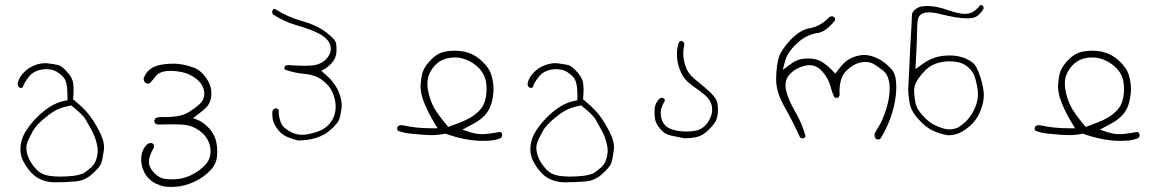

<svg xmlns="http://www.w3.org/2000/svg" viewBox="-20 -446 4540 753"><path d="M268.1 243.7Q239.3 246.6 215.3 246.6Q196.8 246.6 173.8 243.7Q142.1 238.8 123 218.8Q97.7 191.9 88.9 165Q83.5 148.9 83.5 134Q83.5 119.1 91.1 103Q98.6 86.9 109.4 66.9Q121.6 45.4 153.1 19Q184.6 -7.3 204.6 -16.4Q224.6 -25.4 252.9 -31.2L259.3 -32.7Q284.2 -12.7 297.6 0.5Q311 13.7 316.9 24.4Q328.1 43.5 340.6 67.1Q353 90.8 358.9 114.7Q363.3 131.3 363.3 145.5Q363.3 152.3 362.3 158.7Q359.4 177.7 351.6 192.9Q348.1 200.2 338.4 209.7Q328.6 219.2 306.6 234.4Q287.1 241.2 268.1 243.7ZM142.1 -172.9Q152.8 -174.8 159.4 -174.8Q166 -174.8 168.9 -174.3Q182.1 -173.8 191.9 -169.9Q211.9 -161.6 228 -144Q236.8 -134.8 240.7 -116.7Q244.6 -98.6 244.6 -70.3Q244.6 -66.9 244.6 -52.7L233.9 -50.8Q202.1 -44.4 174.8 -26.4Q145 -7.3 120.8 18.1Q96.7 43.5 80.1 70.3Q60.1 103 60.1 139.6Q60.1 162.1 68.8 181.2Q81.5 207.5 100.6 229Q119.1 249.5 142.1 258.8Q165 268.1 191.4 269Q234.9 269 275.9 265.6Q313 262.7 341.8 236.3Q371.6 209.5 377 194.3Q382.8 177.7 387.2 143.6Q388.2 138.2 388.2 132.8Q388.2 127.4 387.2 119.4Q386.2 111.3 382.3 98.9Q378.4 86.4 371.6 72.8Q345.7 21.5 317.9 -9.3Q298.8 -30.3 272 -52.2L266.6 -56.6Q268.6 -79.1 268.6 -92.8Q268.6 -106.4 267.1 -118.7Q264.2 -143.6 235.8 -171.9Q219.7 -188 208.5 -190.9Q190.9 -194.8 166 -197.8Q161.6 -198.2 156.7 -198.2Q138.2 -198.2 117.2 -190.4Q90.3 -180.2 72 -160.4Q53.7 -140.6 49.3 -119.6Q49.3 -118.7 49.3 -118.2Q49.3 -110.4 52.7 -105L60.1 -101.1Q64.9 -101.1 68.8 -103Q75.7 -122.6 91.3 -142.6Q109.9 -167.5 142.1 -172.9Z M564 187.5Q564 166 584.5 130.9Q584.5 123.5 582 118.7L573.7 114.7Q563.5 114.7 555.7 121.1Q537.1 141.1 534.7 165.5Q533.7 171.9 533.7 176.3Q533.7 180.7 533.9 186Q534.2 191.4 535.6 199.5Q537.1 207.5 540 215.3Q547.9 238.8 562.7 253.4Q577.6 268.1 592.3 274.4Q607.4 281.2 623.5 285.2Q637.2 287.1 651.6 287.1Q666 287.1 680.7 285.2Q711.9 281.2 744.6 265.6Q777.3 250 802.2 225.1Q827.1 200.2 830.6 170.9Q832 159.2 832 147.9Q832 128.4 828.1 109.9Q821.8 81.5 800.8 58.1Q779.3 34.7 758.8 25.9L737.3 17.1L755.9 2.9Q777.3 -12.7 791 -26.9Q802.2 -38.6 807.1 -60.1Q809.1 -69.8 809.1 -80.1Q809.1 -104.5 796.9 -127Q790.5 -138.7 780.3 -150.9Q760.7 -174.3 737.8 -181.6Q712.4 -190.4 693.6 -193.4Q674.8 -196.3 662.1 -196.3Q620.6 -196.3 593.3 -187.5Q570.8 -180.2 555.2 -161.1Q547.4 -150.9 543.5 -139.2Q543.5 -139.2 543.5 -138.7Q543.5 -129.4 548.3 -122.6L558.1 -117.7Q564.9 -117.7 569.8 -121.6Q578.1 -130.9 584.7 -139.4Q591.3 -147.9 593.3 -150.4Q608.9 -165.5 635.7 -167.5Q643.1 -168 650.4 -168Q670.9 -168 691.9 -163.6Q725.1 -157.2 751.5 -135.3Q778.3 -113.3 780.8 -84Q781.2 -81.1 781.2 -79.6Q781.2 -78.1 781.2 -76.4Q781.2 -74.7 780.8 -71.8Q778.3 -52.7 763.7 -38.6Q745.6 -22 722.7 -7.6Q699.7 6.8 668.9 10.7Q646.5 13.2 625.5 13.2Q619.6 13.2 613.8 13.2Q612.3 13.2 610.4 13.2Q598.1 13.2 589.4 18.1L585 26.4Q585 26.9 585 27.8Q585 33.7 588.4 37.6Q593.3 41.5 599.1 42.5Q627.9 41.5 650.4 41.5Q693.4 41.5 713.4 44.9Q746.1 51.3 772.9 75.2Q800.8 100.1 805.2 137.2Q805.7 142.6 805.7 148.9Q805.7 167 797.9 182.6Q792.5 193.4 782.7 203.1Q760.7 225.1 733.4 239Q706.1 252.9 678.7 255.9Q664.1 257.3 652.3 257.3Q640.6 257.3 630.9 256.3Q606.4 253.9 585.4 232.9Q564 211.4 564 187.5Z M1047.9 2.4Q1047.9 18.6 1052.2 31.7Q1058.6 48.8 1073.2 66.4Q1086.9 83 1107.2 91.3Q1127.4 99.6 1148.9 105Q1186 105 1219 95Q1252 85 1278.3 61.5Q1294.4 47.4 1302.2 36.1Q1307.6 28.8 1309.6 24.4Q1315.4 8.3 1319.3 -20.5Q1320.3 -25.9 1320.3 -32.2Q1320.3 -55.2 1308.6 -85Q1293.5 -122.1 1253.9 -156.2L1240.2 -168L1255.9 -177.2Q1271.5 -187 1284.2 -202.6Q1295.9 -217.3 1298.3 -233.9Q1299.8 -242.7 1299.8 -252.7Q1299.8 -262.7 1298.3 -273.9Q1296.4 -291.5 1259.8 -318.8Q1220.7 -348.1 1164.6 -363.5Q1108.4 -378.9 1058.6 -410.6Q1053.7 -410.6 1050.3 -408.7Q1047.4 -401.9 1047.4 -401.9Q1047.4 -395.5 1049.8 -390.1Q1094.7 -360.4 1144 -346.7Q1198.2 -331.5 1232.4 -313.5Q1277.3 -289.1 1277.3 -254.9Q1277.3 -246.1 1274.4 -237.8Q1269.5 -224.6 1258.3 -213.4Q1236.3 -191.4 1201.2 -189Q1188.5 -188 1179 -188Q1169.4 -188 1158 -188.2Q1146.5 -188.5 1122.6 -189.9Q1116.7 -190.9 1112.8 -190.9Q1105 -190.9 1098.6 -188L1095.2 -181.2Q1095.2 -176.3 1097.2 -173.3Q1131.8 -160.2 1170.9 -156.7Q1218.3 -152.3 1245.1 -130.9Q1271.5 -109.9 1281.2 -89.6Q1291 -69.3 1294.9 -46.9Q1296.4 -37.1 1296.4 -25.9Q1296.4 10.3 1272 39.6L1266.1 45.9Q1250.5 61.5 1225.3 70.3Q1200.2 79.1 1176.3 82Q1169.4 82.5 1163.6 82.5Q1145.5 82.5 1129.4 75.7Q1113.3 68.8 1096.7 55.7Q1077.1 40 1072.8 -4.4V-6.3Q1073.2 -9.8 1073.2 -11.2Q1073.2 -14.6 1071.8 -16.6L1064 -21Q1056.6 -21 1052.2 -16.6Q1048.8 -13.7 1048.3 -8.1Q1047.9 -2.4 1047.9 2.4Z M1656.2 -118.7Q1656.2 -140.6 1664.6 -158.2Q1675.8 -182.1 1696 -199Q1716.3 -215.8 1747.1 -219.7Q1754.9 -220.7 1763.2 -220.7Q1784.7 -220.7 1805.7 -212.9Q1834.5 -202.6 1857.9 -179.2Q1881.3 -155.8 1886.2 -123.5Q1888.2 -110.4 1888.2 -95.2Q1888.2 -80.1 1885.3 -63.5Q1879.4 -31.7 1859.9 -12.2Q1841.8 5.9 1823.2 16.1Q1802.7 27.8 1783.7 34.7L1738.3 51.8L1731.9 44.4Q1689.9 -5.4 1676.5 -34.9Q1663.1 -64.5 1657.7 -97.7Q1656.2 -108.9 1656.2 -118.7ZM1940.4 71.3Q1894 80.1 1870.8 80.1Q1847.7 80.1 1823.2 72.3L1793.5 62.5Q1833 41.5 1839.8 37.6Q1848.1 32.7 1852.1 30.3Q1865.7 22 1879.4 8.3Q1893.1 -5.4 1901.6 -24.9Q1910.2 -44.4 1913.6 -71.8Q1915.5 -85 1915.5 -97.7Q1915.5 -110.4 1913.6 -122.1Q1910.2 -146 1902.8 -163.1Q1895.5 -180.7 1874 -202.6Q1854 -222.7 1830.1 -233.9Q1801.3 -247.1 1763.7 -247.1Q1741.2 -247.1 1719.7 -242.2Q1694.3 -235.8 1671.4 -212.9Q1646 -187 1638.2 -164.6Q1631.8 -145.5 1629.9 -115.7Q1629.4 -111.8 1629.4 -107.4Q1629.4 -77.6 1643.6 -43Q1660.2 -2 1684.1 37.1L1696.3 57.1H1672.9Q1611.8 57.1 1560.1 45.4Q1557.1 44.9 1554.7 44.9Q1547.4 44.9 1541.5 48.3L1537.6 56.2Q1537.6 62 1540 66.4Q1562 75.2 1589.4 78.1Q1648.4 84 1672.4 84Q1699.7 84 1726.6 78.1Q1805.7 106.4 1873 106.4Q1889.6 106.4 1906.7 105Q1927.7 102.5 1945.8 94.7L1949.2 87.4Q1949.2 85.9 1949.2 84Q1949.2 79.1 1946.8 74.7Z M2268.1 243.7Q2239.3 246.6 2215.3 246.6Q2196.8 246.6 2173.8 243.7Q2142.1 238.8 2123 218.8Q2097.7 191.9 2088.9 165Q2083.5 148.9 2083.5 134Q2083.5 119.1 2091.1 103Q2098.6 86.9 2109.4 66.9Q2121.6 45.4 2153.1 19Q2184.6 -7.3 2204.6 -16.4Q2224.6 -25.4 2252.9 -31.2L2259.3 -32.7Q2284.2 -12.7 2297.6 0.5Q2311 13.7 2316.9 24.4Q2328.1 43.5 2340.6 67.1Q2353 90.8 2358.9 114.7Q2363.3 131.3 2363.3 145.5Q2363.3 152.3 2362.3 158.7Q2359.4 177.7 2351.6 192.9Q2348.1 200.2 2338.4 209.7Q2328.6 219.2 2306.6 234.4Q2287.1 241.2 2268.1 243.7ZM2142.1 -172.9Q2152.8 -174.8 2159.4 -174.8Q2166 -174.8 2168.9 -174.3Q2182.1 -173.8 2191.9 -169.9Q2211.9 -161.6 2228 -144Q2236.8 -134.8 2240.7 -116.7Q2244.6 -98.6 2244.6 -70.3Q2244.6 -66.9 2244.6 -52.7L2233.9 -50.8Q2202.1 -44.4 2174.8 -26.4Q2145 -7.3 2120.8 18.1Q2096.7 43.5 2080.1 70.3Q2060.1 103 2060.1 139.6Q2060.1 162.1 2068.8 181.2Q2081.5 207.5 2100.6 229Q2119.1 249.5 2142.1 258.8Q2165 268.1 2191.4 269Q2234.9 269 2275.9 265.6Q2313 262.7 2341.8 236.3Q2371.6 209.5 2377 194.3Q2382.8 177.7 2387.2 143.6Q2388.2 138.2 2388.2 132.8Q2388.2 127.4 2387.2 119.4Q2386.2 111.3 2382.3 98.9Q2378.4 86.4 2371.6 72.8Q2345.7 21.5 2317.9 -9.3Q2298.8 -30.3 2272 -52.2L2266.6 -56.6Q2268.6 -79.1 2268.6 -92.8Q2268.6 -106.4 2267.1 -118.7Q2264.2 -143.6 2235.8 -171.9Q2219.7 -188 2208.5 -190.9Q2190.9 -194.8 2166 -197.8Q2161.6 -198.2 2156.7 -198.2Q2138.2 -198.2 2117.2 -190.4Q2090.3 -180.2 2072 -160.4Q2053.7 -140.6 2049.3 -119.6Q2049.3 -118.7 2049.3 -118.2Q2049.3 -110.4 2052.7 -105L2060.1 -101.1Q2064.9 -101.1 2068.8 -103Q2075.7 -122.6 2091.3 -142.6Q2109.9 -167.5 2142.1 -172.9Z M2620.6 63Q2571.3 49.3 2571.3 -2.9Q2571.3 -25.4 2587.4 -50.3Q2587.4 -55.2 2585 -58.6L2577.6 -62.5Q2576.7 -62.5 2574.7 -62.5Q2569.8 -62.5 2564.9 -58.1Q2548.8 -40 2547.4 -18.6Q2546.9 -11.7 2546.9 -4.9Q2546.9 11.2 2549.8 24.9Q2554.2 42.5 2571.3 62Q2587.9 80.6 2610.4 85.4Q2636.7 90.3 2663.6 96.2Q2666.5 96.2 2669.4 96.2Q2692.9 96.2 2715.1 90.6Q2737.3 85 2759.3 63Q2781.2 41 2787.6 27.8Q2795.9 9.3 2795.9 -16.1Q2795.9 -28.3 2793.5 -41.5Q2790.5 -59.1 2768.6 -80.6Q2744.1 -104.5 2715.8 -126.5Q2684.6 -150.9 2674.8 -171.4Q2665 -191.4 2661.1 -216.3Q2659.7 -226.6 2659.7 -239.3Q2659.7 -252 2663.1 -267.1Q2663.6 -270 2663.6 -272Q2663.6 -273.9 2663.1 -275.4Q2662.6 -278.3 2660.6 -281.2L2653.3 -285.6Q2647.9 -285.6 2643.6 -282.2Q2634.8 -262.7 2634.8 -233.9Q2634.8 -204.1 2644.5 -177.2Q2648.9 -165 2655.8 -151.9Q2668.5 -129.4 2693.8 -111.3Q2722.7 -91.3 2743.7 -74.2Q2767.1 -53.7 2771.5 -30.8Q2772.9 -22.5 2772.9 -15.1Q2772.9 -2 2768.1 10.3Q2761.7 27.3 2749.5 42Q2736.3 58.1 2716.3 64.5Q2698.2 69.8 2671.4 69.8Q2644.5 69.8 2620.6 63Z M3421.4 101.1Q3428.7 101.1 3432.6 98.6Q3457 59.6 3472.7 15.6Q3495.1 -48.8 3495.1 -105.5Q3495.1 -141.1 3485.8 -160.2Q3480 -171.9 3469.2 -182.1Q3448.2 -203.1 3428.7 -213.4Q3397.5 -230.5 3368.2 -230.5Q3356.4 -230.5 3341.8 -226.6Q3319.8 -221.2 3300.3 -207.5Q3287.6 -198.2 3265.1 -169.4L3255.9 -157.2Q3243.2 -170.9 3241.2 -172.9Q3229.5 -185.1 3211.9 -197.8Q3192.9 -211.9 3169.4 -215.3Q3159.2 -216.8 3153.3 -216.8Q3135.3 -216.8 3122.6 -214.4Q3100.1 -209.5 3080.1 -194.3L3049.8 -171.9L3059.6 -208.5Q3068.4 -241.2 3105.5 -275.9Q3142.6 -310.5 3186 -316.4Q3219.2 -320.8 3255.4 -366.7Q3255.4 -373 3252.4 -378.4L3244.6 -382.3Q3237.3 -382.3 3232.4 -378.9Q3199.7 -343.3 3154.3 -335Q3117.2 -328.6 3080.1 -289.3Q3043 -250 3033.9 -219.2Q3024.9 -188.5 3023.9 -136.7Q3023.9 -135.3 3023.9 -133.8Q3023.9 -85 3056.9 -26.6Q3089.8 31.7 3117.7 92.8L3125 96.7Q3126 96.7 3127 96.7Q3132.3 96.7 3136.2 93.8L3139.2 88.4Q3126 39.1 3100.1 -5.4Q3070.8 -55.7 3063 -91.3Q3060.5 -101.6 3060.5 -111.3Q3060.5 -138.7 3080.1 -157.7Q3104 -181.2 3138.2 -188.5Q3146 -190.4 3150.9 -190.4Q3155.8 -190.4 3157.2 -190.4Q3184.1 -189 3204.1 -166.5Q3228.5 -139.2 3236.3 -109.9Q3242.2 -86.9 3251.5 -65.4L3258.3 -62Q3264.6 -62 3269 -64.5L3272.9 -72.3Q3272.5 -79.1 3272.5 -85.4Q3272.5 -142.6 3298.8 -168Q3327.6 -195.8 3356 -201.2Q3365.2 -203.1 3373.5 -203.1Q3392.1 -203.1 3407.2 -194.3Q3425.3 -183.6 3444.3 -168.5Q3469.2 -147.9 3469.2 -98.1Q3469.2 -63 3456.5 -21Q3441.9 26.4 3424.8 52.7Q3411.1 73.2 3409.7 82Q3409.7 90.3 3413.6 97.2Q3421.4 101.1 3421.4 101.1Z M3703.1 61.5Q3691.4 61.5 3680.2 58.1Q3655.8 50.3 3640.6 42Q3621.6 32.2 3598.1 6.3Q3574.7 -19.5 3570.3 -42Q3566.9 -61.5 3565.4 -80.6Q3564.9 -84.5 3564.9 -88.4Q3564.9 -105 3571.8 -120.6Q3578.6 -136.2 3599.6 -160.2Q3621.1 -185.1 3644.5 -194.3Q3672.9 -205.6 3704.6 -205.6Q3723.1 -205.6 3739.3 -201.7Q3763.2 -196.3 3781.2 -178.5Q3799.3 -160.6 3805.7 -135.7Q3812 -112.8 3814.9 -89.8Q3815.4 -83.5 3815.4 -76.7Q3815.4 -56.6 3808.1 -34.2Q3789.1 19.5 3744.6 49.3Q3738.8 53.2 3736.8 54.2Q3719.7 61.5 3703.1 61.5ZM3693.4 -407.7Q3656.7 -420.4 3628.9 -421.9Q3622.1 -422.4 3618.4 -422.4Q3614.7 -422.4 3612.5 -422.4Q3610.4 -422.4 3607.2 -422.1Q3604 -421.9 3601.3 -421.6Q3598.6 -421.4 3596.7 -420.9Q3591.8 -420.4 3588.9 -419.4Q3577.1 -416 3565.4 -405.3Q3556.2 -396.5 3556.2 -384.3Q3556.2 -365.7 3554.2 -338.9Q3551.3 -293.9 3549.1 -244.6Q3546.9 -195.3 3545.9 -175.3Q3543.9 -134.8 3543 -119.9Q3542 -105 3542 -96.7Q3542 -72.3 3546.9 -44.9Q3552.2 -10.7 3582 21.5Q3612.3 54.7 3639.6 66.9Q3667.5 79.6 3698.2 84.5Q3727.5 84.5 3751.5 71.3Q3767.1 62.5 3784.7 47.4Q3814.5 21 3829.1 -21.5Q3835.9 -41 3837.9 -61.5Q3838.4 -66.4 3838.4 -72.3Q3838.4 -99.6 3825.7 -141.1Q3811 -188.5 3793.9 -200.7Q3775.4 -214.8 3754.4 -221.2Q3731.4 -228.5 3703.6 -228.5Q3663.1 -228.5 3630.4 -213.9Q3611.8 -205.6 3592.8 -191.4L3570.3 -174.8Q3576.7 -290.5 3576.7 -322.8Q3576.7 -355 3580.1 -370.6Q3582 -379.9 3588.4 -386.2Q3599.6 -397.5 3623.5 -397.5Q3642.6 -397.5 3670.9 -390.1Q3699.2 -382.8 3726.6 -378.4Q3753.9 -374 3772.9 -374Q3779.8 -374 3788.3 -374.8Q3796.9 -375.5 3804.7 -378.9Q3812.5 -382.3 3818.8 -388.2Q3831.5 -400.9 3837.4 -411.6Q3837.4 -411.6 3837.4 -413.6Q3837.4 -418.5 3835.4 -422.9L3828.6 -426.3Q3824.7 -426.3 3823.7 -425.3Q3817.4 -415.5 3802.2 -403.6Q3787.1 -391.6 3763.9 -391.6Q3740.7 -391.6 3693.4 -407.7Z M4156.2 -118.7Q4156.2 -140.6 4164.6 -158.2Q4175.8 -182.1 4196 -199Q4216.3 -215.8 4247.1 -219.7Q4254.9 -220.7 4263.2 -220.7Q4284.7 -220.7 4305.7 -212.9Q4334.5 -202.6 4357.9 -179.2Q4381.3 -155.8 4386.2 -123.5Q4388.2 -110.4 4388.2 -95.2Q4388.2 -80.1 4385.3 -63.5Q4379.4 -31.7 4359.9 -12.2Q4341.8 5.9 4323.2 16.1Q4302.7 27.8 4283.7 34.7L4238.3 51.8L4231.9 44.4Q4189.9 -5.4 4176.5 -34.9Q4163.1 -64.5 4157.7 -97.7Q4156.2 -108.9 4156.2 -118.7ZM4440.4 71.3Q4394 80.1 4370.8 80.1Q4347.7 80.1 4323.2 72.3L4293.5 62.5Q4333 41.5 4339.8 37.6Q4348.1 32.7 4352.1 30.3Q4365.7 22 4379.4 8.3Q4393.1 -5.4 4401.6 -24.9Q4410.2 -44.4 4413.6 -71.8Q4415.5 -85 4415.5 -97.7Q4415.5 -110.4 4413.6 -122.1Q4410.2 -146 4402.8 -163.1Q4395.5 -180.7 4374 -202.6Q4354 -222.7 4330.1 -233.9Q4301.3 -247.1 4263.7 -247.1Q4241.2 -247.1 4219.7 -242.2Q4194.3 -235.8 4171.4 -212.9Q4146 -187 4138.2 -164.6Q4131.8 -145.5 4129.9 -115.7Q4129.4 -111.8 4129.4 -107.4Q4129.4 -77.6 4143.6 -43Q4160.2 -2 4184.1 37.1L4196.3 57.1H4172.9Q4111.8 57.1 4060.1 45.4Q4057.1 44.9 4054.7 44.9Q4047.4 44.9 4041.5 48.3L4037.6 56.2Q4037.6 62 4040 66.4Q4062 75.2 4089.4 78.1Q4148.4 84 4172.4 84Q4199.7 84 4226.6 78.1Q4305.7 106.4 4373 106.4Q4389.6 106.4 4406.7 105Q4427.7 102.5 4445.8 94.7L4449.2 87.4Q4449.2 85.9 4449.2 84Q4449.2 79.1 4446.8 74.7Z"/></svg>

Font: NaikaiFont
Style: ExtraLight
Weight: 200
Version: Version 1.89